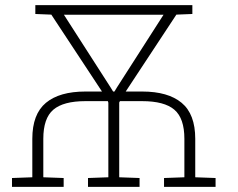

<svg xmlns="http://www.w3.org/2000/svg" viewBox="-20 -731 931 751"><path d="M26.9 0V-34.7L106.4 -37.6V-188Q106.4 -284.7 159.7 -328.9Q212.9 -373 314 -373Q330.6 -373 346.7 -373Q362.8 -373 378.9 -373L180.7 -673.8L118.2 -676.3V-710.9H732.4V-676.3L669.9 -673.8L471.7 -373Q487.8 -373 503.9 -373Q520 -373 536.1 -373Q637.2 -373 690.4 -328.9Q743.7 -284.7 743.7 -188V-37.6L823.2 -34.7V0H621.6V-34.7L701.2 -37.6V-188Q701.2 -268.6 661.9 -302Q622.6 -335.4 536.1 -335.4H449.2L446.3 -330.1V-37.6L525.9 -34.7V0H324.2V-34.7L403.8 -37.6V-329.1L401.9 -335.4H314Q228 -335.4 188.7 -302Q149.4 -268.6 149.4 -188V-37.6L229 -34.7V0ZM422.4 -373H427.7L437.5 -389.2L619.6 -673.3H230L413.1 -388.2Z"/></svg>

Font: Roboto Slab ExtraLight
Style: Regular
Weight: 250
Designer: Google
Version: Version 2.000; ttfautohint (v1.8.1.43-b0c9)